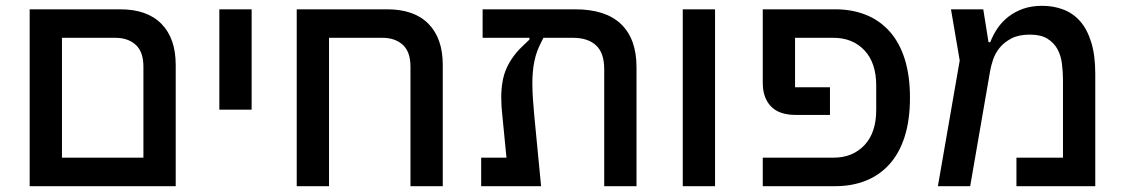

<svg xmlns="http://www.w3.org/2000/svg" viewBox="-20 -640 3862 660"><path d="M82 -608H393Q486 -608 535 -558Q584 -508 584 -417V0H82ZM473 -98V-411Q473 -462 446.5 -486Q420 -510 377 -510H193V-98Z M734 -608H845V-263H734Z M1000 -608H1311Q1404 -608 1453 -558Q1502 -508 1502 -417V0H1391V-411Q1391 -462 1364.5 -486Q1338 -510 1295 -510H1111V0H1000Z M1634 -98H1721L1707 -241Q1705 -258 1704 -274Q1703 -290 1703 -304Q1703 -366 1722 -407Q1741 -448 1776 -481L1800 -504V-510H1639V-608H1957Q2062 -608 2115 -557Q2168 -506 2168 -409V0H2057V-402Q2057 -458 2029 -484Q2001 -510 1950 -510H1848L1841 -496Q1824 -464 1817 -430Q1810 -396 1810 -354Q1810 -328 1812 -299Q1814 -270 1817 -238L1840 0H1634Z M2327 -608H2438V0H2327Z M2602 -98H2845Q2911 -98 2951.5 -141Q2992 -184 2992 -262V-346Q2992 -424 2951.5 -467Q2911 -510 2845 -510H2713V-340H2833V-245H2715Q2658 -245 2630 -274.5Q2602 -304 2602 -355V-608H2851Q2909 -608 2956.5 -589Q3004 -570 3038 -532Q3072 -494 3090 -437Q3108 -380 3108 -304Q3108 -228 3090 -171Q3072 -114 3038 -76Q3004 -38 2956.5 -19Q2909 0 2851 0H2602Z M3279 -432 3249 -608H3360L3378 -495H3384Q3394 -521 3409.5 -543.5Q3425 -566 3447 -583Q3469 -600 3497.5 -610Q3526 -620 3563 -620Q3601 -620 3634.5 -607.5Q3668 -595 3692.5 -567.5Q3717 -540 3731 -495Q3745 -450 3745 -386V0H3474V-98H3634V-364Q3634 -392 3630.5 -420.5Q3627 -449 3615 -471Q3603 -493 3580.5 -507Q3558 -521 3520 -521Q3482 -521 3457 -508Q3432 -495 3416.5 -476Q3401 -457 3393.5 -434.5Q3386 -412 3383 -393L3315 0H3204Z"/></svg>

Font: IBM Plex Sans Hebrew Medm
Style: Regular
Weight: 500
Designer: Mike Abbink, Paul van der Laan, Pieter van Rosmalen, Yanek Iontef
Foundry: Bold Monday
Version: Version 1.3